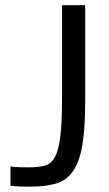

<svg xmlns="http://www.w3.org/2000/svg" viewBox="-20 -707 413 730"><path d="M215.9 -687.3V-337.4Q215.9 -244.4 209.7 -191.1Q203.6 -137.7 189 -110.7Q174.4 -83.7 149.9 -77.2Q125.3 -70.7 87.7 -70.7Q72.9 -70.7 54.2 -71.2Q35.6 -71.7 20 -74.3V-0.9Q36.7 1.4 57.1 2.1Q77.6 2.7 94.7 2.7Q152.9 2.7 192.7 -9.1Q232.6 -20.9 257.3 -55.7Q282 -90.6 292.9 -154.4Q303.9 -218.1 303.9 -321.7V-687.3Z"/></svg>

Font: Secuela Black
Style: Regular
Weight: 900
Designer: Fernando Haro
Foundry: deFharo
Version: Version 1.704